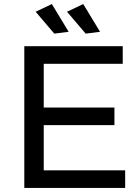

<svg xmlns="http://www.w3.org/2000/svg" viewBox="-20 -928 693 948"><path d="M100 -700H586V-613H196V-397H545V-310H196V-87H598V0H100ZM236 -908 319 -771 248 -762 156 -870ZM391 -908 474 -771 403 -762 311 -870Z"/></svg>

Font: Gontserrat
Style: Regular
Weight: 400
Designer: Julieta Ulanovsky
Foundry: Julieta Ulanovsky
Version: Version 6.001